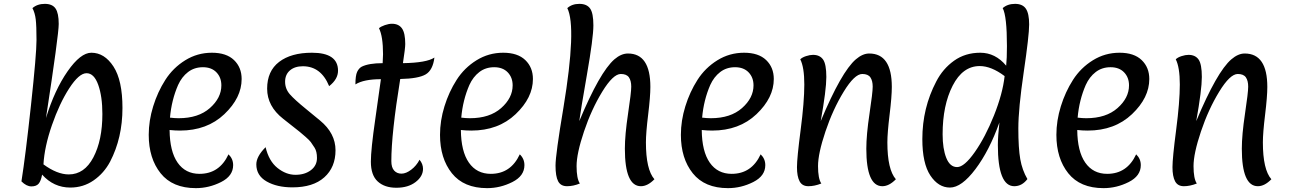

<svg xmlns="http://www.w3.org/2000/svg" viewBox="-20 -957 6671 994"><path d="M336 -54Q417 -54 463.5 -142.5Q510 -231 510 -367Q510 -458 488.5 -518Q467 -578 428 -578Q389 -578 338.5 -500Q288 -422 249 -309.5Q210 -197 205 -106Q276 -54 336 -54ZM148 -915Q173 -937 212 -937Q251 -937 267.5 -913Q284 -889 284 -833Q284 -777 218 -346Q263 -492 330 -588Q397 -684 453 -684Q521 -684 567.5 -612.5Q614 -541 614 -398Q614 -243 550 -120Q518 -60 464.5 -23Q411 14 344 14Q258 14 198 -53Q192 -20 180 -6Q168 8 142.5 8Q117 8 91 -18Q112 -150 140.5 -413.5Q169 -677 169 -750Q169 -823 165 -856.5Q161 -890 148 -915Z M912 -281Q885 -281 858 -284Q859 -173 899.5 -115Q940 -57 1013 -57Q1116 -57 1163 -158Q1187 -135 1187 -102Q1187 -46 1124.5 -14.5Q1062 17 994 17Q873 17 811.5 -60Q750 -137 750 -259Q750 -332 773 -406.5Q796 -481 836 -543.5Q876 -606 939 -645Q1002 -684 1077 -684Q1152 -684 1191.5 -646Q1231 -608 1231 -548Q1231 -451 1141.5 -366Q1052 -281 912 -281ZM902 -517Q868 -439 860 -348Q884 -345 905 -345Q1007 -345 1066.5 -397.5Q1126 -450 1126 -515Q1126 -556 1100.5 -582.5Q1075 -609 1030.5 -609Q986 -609 953.5 -584Q921 -559 902 -517Z M1548 -614Q1506 -614 1481 -592.5Q1456 -571 1456 -534Q1456 -497 1480.5 -469Q1505 -441 1564 -393Q1623 -345 1637 -333Q1717 -267 1717 -179Q1717 -91 1659 -39Q1601 13 1494 13Q1414 13 1360.5 -17.5Q1307 -48 1307 -106Q1307 -147 1355 -195Q1372 -123 1416.5 -87.5Q1461 -52 1509.5 -52Q1558 -52 1589.5 -76Q1621 -100 1621 -139Q1621 -173 1608.5 -192.5Q1596 -212 1589 -221.5Q1582 -231 1562 -248.5Q1542 -266 1531.5 -274.5Q1521 -283 1491 -306.5Q1461 -330 1446 -342Q1363 -407 1363 -498Q1363 -589 1425 -636.5Q1487 -684 1595 -684Q1730 -684 1730 -591Q1730 -547 1684 -511Q1642 -614 1548 -614Z M1961 -630 1963 -676Q1963 -769 1942 -811Q1952 -820 1972.5 -827Q1993 -834 2009 -834Q2044 -834 2061 -810Q2078 -786 2078 -729Q2078 -707 2066 -630Q2189 -632 2229 -659Q2221 -594 2184 -572Q2147 -550 2052 -548Q2006 -265 2006 -123Q2006 -90 2020.5 -74Q2035 -58 2058.5 -58Q2082 -58 2109 -78.5Q2136 -99 2152 -130Q2170 -108 2170 -83Q2170 -44 2131.5 -14.5Q2093 15 2032 15Q1971 15 1935.5 -17.5Q1900 -50 1900 -120Q1900 -183 1923 -341.5Q1946 -500 1952 -547Q1863 -547 1820 -520Q1820 -566 1829 -585Q1838 -604 1853 -612Q1890 -630 1961 -630Z M2420 -281Q2393 -281 2366 -284Q2367 -173 2407.5 -115Q2448 -57 2521 -57Q2624 -57 2671 -158Q2695 -135 2695 -102Q2695 -46 2632.5 -14.5Q2570 17 2502 17Q2381 17 2319.5 -60Q2258 -137 2258 -259Q2258 -332 2281 -406.5Q2304 -481 2344 -543.5Q2384 -606 2447 -645Q2510 -684 2585 -684Q2660 -684 2699.5 -646Q2739 -608 2739 -548Q2739 -451 2649.5 -366Q2560 -281 2420 -281ZM2410 -517Q2376 -439 2368 -348Q2392 -345 2413 -345Q2515 -345 2574.5 -397.5Q2634 -450 2634 -515Q2634 -556 2608.5 -582.5Q2583 -609 2538.5 -609Q2494 -609 2461.5 -584Q2429 -559 2410 -517Z M2982 -7Q2948 7 2915.5 7Q2883 7 2869.5 -18.5Q2856 -44 2856 -100Q2856 -156 2897 -400Q2966 -817 2917 -915Q2941 -937 2979.5 -937Q3018 -937 3035 -913Q3052 -889 3052 -825.5Q3052 -762 3018.5 -570Q2985 -378 2979 -330Q3085 -584 3161 -650Q3196 -680 3231 -680Q3347 -680 3347 -507Q3347 -457 3335.5 -363Q3324 -269 3324 -220Q3324 -79 3368 -29Q3333 7 3298 7Q3215 7 3215 -187Q3215 -259 3231.5 -368.5Q3248 -478 3248 -508.5Q3248 -539 3236 -556.5Q3224 -574 3194 -574Q3154 -574 3098 -482.5Q3042 -391 3003.5 -276.5Q2965 -162 2965 -97Q2965 -32 2982 -7Z M3667 -281Q3640 -281 3613 -284Q3614 -173 3654.5 -115Q3695 -57 3768 -57Q3871 -57 3918 -158Q3942 -135 3942 -102Q3942 -46 3879.5 -14.5Q3817 17 3749 17Q3628 17 3566.5 -60Q3505 -137 3505 -259Q3505 -332 3528 -406.5Q3551 -481 3591 -543.5Q3631 -606 3694 -645Q3757 -684 3832 -684Q3907 -684 3946.5 -646Q3986 -608 3986 -548Q3986 -451 3896.5 -366Q3807 -281 3667 -281ZM3657 -517Q3623 -439 3615 -348Q3639 -345 3660 -345Q3762 -345 3821.5 -397.5Q3881 -450 3881 -515Q3881 -556 3855.5 -582.5Q3830 -609 3785.5 -609Q3741 -609 3708.5 -584Q3676 -559 3657 -517Z M4480 -680Q4597 -680 4597 -507Q4597 -457 4585.5 -363Q4574 -269 4574 -220Q4574 -79 4618 -29Q4583 7 4548 7Q4465 7 4465 -187Q4465 -259 4481.5 -368.5Q4498 -478 4498 -508.5Q4498 -539 4486 -556.5Q4474 -574 4444 -574Q4404 -574 4348 -482.5Q4292 -391 4253.5 -276.5Q4215 -162 4215 -97Q4215 -32 4232 -7Q4197 7 4165 7Q4133 7 4119.5 -18.5Q4106 -44 4106 -91.5Q4106 -139 4125 -284.5Q4144 -430 4144 -519.5Q4144 -609 4123 -650Q4133 -660 4153 -666.5Q4173 -673 4189 -673Q4224 -673 4241 -649Q4258 -625 4258 -558.5Q4258 -492 4229 -330Q4336 -586 4411 -650Q4446 -680 4480 -680Z M5193 -718Q5193 -874 5171 -915Q5196 -937 5235 -937Q5274 -937 5291 -912Q5308 -887 5308 -830.5Q5308 -774 5280 -584Q5252 -394 5252 -292Q5252 -190 5262 -133Q5272 -76 5299 -30Q5271 7 5231 7Q5146 7 5146 -206Q5146 -251 5154 -323Q5102 -177 5030 -81.5Q4958 14 4898 14Q4838 14 4796.5 -48.5Q4755 -111 4755 -237Q4755 -398 4827 -535Q4861 -601 4919 -642.5Q4977 -684 5055 -684Q5133 -684 5189 -617Q5193 -653 5193 -718ZM5052 -615Q4964 -615 4912 -513.5Q4860 -412 4860 -262Q4860 -187 4879 -139.5Q4898 -92 4935 -92Q4972 -92 5026.5 -169.5Q5081 -247 5126 -359.5Q5171 -472 5181 -563Q5112 -615 5052 -615Z M5611 -281Q5584 -281 5557 -284Q5558 -173 5598.5 -115Q5639 -57 5712 -57Q5815 -57 5862 -158Q5886 -135 5886 -102Q5886 -46 5823.5 -14.5Q5761 17 5693 17Q5572 17 5510.5 -60Q5449 -137 5449 -259Q5449 -332 5472 -406.5Q5495 -481 5535 -543.5Q5575 -606 5638 -645Q5701 -684 5776 -684Q5851 -684 5890.5 -646Q5930 -608 5930 -548Q5930 -451 5840.5 -366Q5751 -281 5611 -281ZM5601 -517Q5567 -439 5559 -348Q5583 -345 5604 -345Q5706 -345 5765.5 -397.5Q5825 -450 5825 -515Q5825 -556 5799.5 -582.5Q5774 -609 5729.5 -609Q5685 -609 5652.5 -584Q5620 -559 5601 -517Z M6424 -680Q6541 -680 6541 -507Q6541 -457 6529.5 -363Q6518 -269 6518 -220Q6518 -79 6562 -29Q6527 7 6492 7Q6409 7 6409 -187Q6409 -259 6425.5 -368.5Q6442 -478 6442 -508.5Q6442 -539 6430 -556.5Q6418 -574 6388 -574Q6348 -574 6292 -482.5Q6236 -391 6197.5 -276.5Q6159 -162 6159 -97Q6159 -32 6176 -7Q6141 7 6109 7Q6077 7 6063.5 -18.5Q6050 -44 6050 -91.5Q6050 -139 6069 -284.5Q6088 -430 6088 -519.5Q6088 -609 6067 -650Q6077 -660 6097 -666.5Q6117 -673 6133 -673Q6168 -673 6185 -649Q6202 -625 6202 -558.5Q6202 -492 6173 -330Q6280 -586 6355 -650Q6390 -680 6424 -680Z"/></svg>

Font: Paprika
Style: Regular
Weight: 400
Designer: Eduardo Rodriguez Tunni
Foundry: Eduardo Rodriguez Tunni
Version: Version 1.001